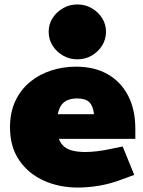

<svg xmlns="http://www.w3.org/2000/svg" viewBox="-20 -835 644 864"><path d="M330 9Q246 9 176.5 -22.5Q107 -54 66 -114.5Q25 -175 25 -262Q25 -330 49.5 -381.5Q74 -433 116 -467Q158 -501 211 -518Q264 -535 322 -535Q405 -535 464.5 -501Q524 -467 556.5 -404.5Q589 -342 589 -255V-210H245Q253 -188 269 -175Q285 -162 309 -156.5Q333 -151 364 -151Q389 -151 418 -154.5Q447 -158 479 -165L532 -176L584 -48L527 -27Q477 -8 427 0.5Q377 9 330 9ZM240 -321H403Q399 -358 382 -375Q365 -392 327 -392Q305 -392 287 -385.5Q269 -379 257.5 -364Q246 -349 240 -321ZM328 -568Q293 -568 263.5 -585Q234 -602 216.5 -630Q199 -658 199 -692Q199 -726 216.5 -753.5Q234 -781 263.5 -798Q293 -815 328 -815Q364 -815 393 -798Q422 -781 439.5 -753.5Q457 -726 457 -692Q457 -658 439.5 -630Q422 -602 393 -585Q364 -568 328 -568Z"/></svg>

Font: REM Black
Style: Regular
Weight: 900
Designer: Octavio Pardo
Foundry: Ashler Design
Version: Version 1.005;gftools[0.9.28]